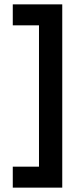

<svg xmlns="http://www.w3.org/2000/svg" viewBox="-20 -755 342 879"><path d="M38.5 104H265V-735H38.5V-639H158.5V8H38.5Z"/></svg>

Font: League Gothic SemiExpanded
Style: Regular
Weight: 400
Width: 6
Designer: The League of Moveable Type
Version: Version 1.600; ttfautohint (v1.8.3)